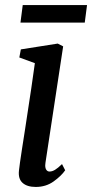

<svg xmlns="http://www.w3.org/2000/svg" viewBox="-20 -730 364 760"><path d="M55 -54.5Q57.5 -78 66.8 -138.5Q76 -199 79.5 -220Q109 -411.5 118 -480L56.5 -502.5L62.5 -534.5L208.5 -557.5L230 -546.5L160 -86Q159 -79 159 -75.5Q159 -63.5 163.8 -57.2Q168.5 -51 176 -51Q186.5 -51 197.8 -57.8Q209 -64.5 225.5 -80.5L238 -56Q223 -34 192.5 -12Q162 10 121.5 10Q87.5 10 69.5 -6Q51.5 -22 55 -54.5ZM61 -640.5 70 -710H324.5L315.5 -640.5Z"/></svg>

Font: Merriweather Text
Style: Italic
Weight: 400
Italic angle: -7.8°
Designer: Eben Sorkin
Foundry: Eben Sorkin
Version: Version 2.100